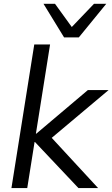

<svg xmlns="http://www.w3.org/2000/svg" viewBox="-20 -964 576 984"><path d="M38.6 0 155.6 -736H236.6L164 -278.9H166L430.2 -502.3H536.4L223.8 -239.6V-280.6L482.9 0H382.2L159.2 -236.1H157.2L119.6 0ZM308.3 -772.5 203 -944.4H262L347.9 -825.6L461.6 -944.4H524.5L384.1 -772.5Z"/></svg>

Font: Mulish ExtraLight
Style: Italic
Weight: 200
Italic angle: -9°
Designer: Vernon Adams
Foundry: Vernon Adams
Version: Version 3.603